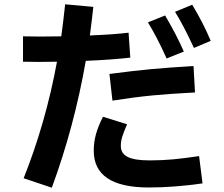

<svg xmlns="http://www.w3.org/2000/svg" viewBox="-20 -832 1040 893"><path d="M586 -564Q499 -554 379 -549Q325 -241 221 41L90 -3Q193 -262 245 -545L160 -544L87 -545V-663L169 -662L265 -663Q275 -737 283 -812L414 -800Q410 -759 398 -667Q515 -672 578 -680ZM882 -609Q832 -717 794 -777L874 -810Q927 -722 960 -642ZM755 -560Q710 -660 668 -728L748 -760Q802 -668 835 -592ZM489 -488Q602 -503 683.5 -510.5Q765 -518 880 -525L887 -402Q770 -396 687.5 -388Q605 -380 503 -364ZM906 -106 922 21Q789 40 672 40Q416 40 416 -131Q416 -171 426.5 -208.5Q437 -246 459 -289L571 -254Q555 -217 548.5 -196Q542 -175 542 -153Q542 -118 574 -102Q606 -86 676 -86Q734 -86 786.5 -91Q839 -96 906 -106Z"/></svg>

Font: IBM Plex Sans JP
Style: Bold
Weight: 700
Designer: Mike Abbink; Paul van der Laan; Pieter van Rosmalen; Wujin Sim; Yejin Wi; Jinhee Kim; Boomi Park; Yona Kim; Kichan Ma
Foundry: Sandoll Inc.
Version: Version 1.001